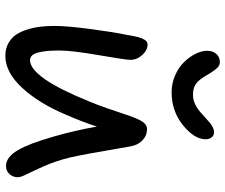

<svg xmlns="http://www.w3.org/2000/svg" viewBox="-80 -724 815 694"><g transform="rotate(90 327.0 -376.5)"><path d="M313 -589.8Q280.3 -589.8 251.2 -602.8Q222.2 -615.7 203.4 -635.3Q184.6 -654.8 173.8 -676.8Q163.1 -698.7 163.1 -717.8Q163.1 -739.3 174.6 -751.7Q186 -764.2 204.1 -764.2Q211.4 -764.2 217.5 -760.7Q223.6 -757.3 231 -747.6Q238.3 -737.8 241.9 -732.2Q245.6 -726.6 254.9 -710.9Q268.1 -688.5 282.5 -677.7Q296.9 -667 323.2 -667Q356.9 -667 392.1 -700.2Q397.5 -704.6 408.4 -714.8Q419.4 -725.1 425.3 -729.7Q431.2 -734.4 439.9 -738.8Q448.7 -743.2 457 -743.2Q469.2 -743.2 476.1 -734.6Q482.9 -726.1 482.9 -712.9Q482.9 -671.9 432.1 -630.9Q381.3 -589.8 313 -589.8ZM181.2 11.2Q155.3 11.2 135.7 0.2Q116.2 -10.7 104.7 -27.8Q93.3 -44.9 85.9 -69.1Q78.6 -93.3 75.9 -116.7Q73.2 -140.1 73.2 -167Q73.2 -212.4 84.7 -298.6Q96.2 -384.8 106 -430.2Q110.4 -456.5 114 -470.2Q117.7 -483.9 124 -493.4Q130.4 -502.9 140.1 -502.9Q160.6 -502.9 178.2 -483.9Q195.8 -464.8 195.8 -439.9Q195.8 -424.8 179 -327.1Q162.1 -229.5 162.1 -185.1Q162.1 -162.6 163.3 -146Q164.6 -129.4 168 -112.8Q171.4 -96.2 178.5 -87.2Q185.5 -78.1 196.8 -78.1Q259.8 -78.1 346.2 -292Q358.9 -322.3 371.3 -358.2Q383.8 -394 391.1 -416.7Q398.4 -439.5 407 -460.4Q415.5 -481.4 424.8 -491.2Q434.1 -501 445.8 -501Q469.2 -501 486.8 -484.4Q504.4 -467.8 508.8 -439.9Q539.1 -262.2 548.8 -222.2Q561 -172.4 579.3 -130.6Q597.7 -88.9 608.9 -66.9Q620.1 -44.9 620.1 -34.2Q620.1 -15.6 608.4 -3.4Q596.7 8.8 580.1 8.8Q547.4 8.8 522.7 -33.4Q498 -75.7 474.1 -160.2Q452.1 -234.4 437 -319.8Q419.9 -266.6 395 -210Q355 -113.3 298.3 -51Q241.7 11.2 181.2 11.2Z"/></g></svg>

Font: Shantell Sans Normal
Style: Regular
Weight: 400
Designer: Stephen Nixon, Anya Danilova, Shantell Martin
Foundry: Arrow Type
Version: Version 1.006;[559af2be0]